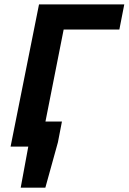

<svg xmlns="http://www.w3.org/2000/svg" viewBox="-20 -672 590 880"><path d="M74.9 188 109.6 0H82.1L104.4 -115H263.9L245.5 -19.9L187.9 188ZM28.5 0 158.8 -651.8H549.6L527.1 -536.8H271.8L165.6 0Z"/></svg>

Font: Source Sans 3 VF
Style: Italic
Weight: 200
Italic angle: -11°
Designer: Paul D. Hunt
Foundry: Adobe Systems Incorporated
Version: Version 3.042;hotconv 1.0.118;makeotfexe 2.5.65603